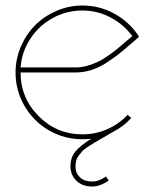

<svg xmlns="http://www.w3.org/2000/svg" viewBox="-20 -493 557 692"><path d="M252 107.9Q252 130.4 267.8 145.8Q283.7 161.1 312 161.1Q337.4 161.1 361.8 143.1L372.1 157.2Q342.3 179.2 312 179.2Q276.4 179.2 255.1 158Q233.9 136.7 233.9 106.9Q233.9 74.2 252 52.7Q270 31.2 309.1 6.8Q297.9 8.8 276.9 8.8Q211.4 8.8 156 -23.4Q100.6 -55.7 68.4 -111.1Q36.1 -166.5 36.1 -231.9Q36.1 -280.8 55.4 -325.4Q74.7 -370.1 106.9 -402.3Q139.2 -434.6 183.8 -453.9Q228.5 -473.1 276.9 -473.1Q337.9 -473.1 390.6 -444.6Q443.4 -416 477.1 -367.2L481 -359.9L475.1 -355Q468.3 -349.6 445.1 -329.1Q421.9 -308.6 404.5 -295.4Q387.2 -282.2 361.6 -265.6Q335.9 -249 308.6 -240.5Q281.2 -231.9 253.9 -231.9H54.2Q54.2 -139.6 119.4 -74.2Q184.6 -8.8 276.9 -8.8Q324.2 -8.8 366.5 -27.3Q408.7 -45.9 439.9 -79.1L453.1 -67.9Q424.8 -36.6 388.2 -18.1Q375.5 -10.7 353.5 2Q331.5 14.6 322.3 20Q313 25.4 298.1 35.2Q283.2 44.9 277.3 51.3Q271.5 57.6 264.2 67.1Q256.8 76.7 254.4 86.4Q252 96.2 252 107.9ZM54.2 -250H253.9Q273.9 -250 294.9 -256.1Q315.9 -262.2 332 -269.8Q348.1 -277.3 368.9 -291.7Q389.6 -306.2 400.6 -315.2Q411.6 -324.2 431.2 -341.1Q450.7 -357.9 457 -362.8Q425.3 -405.3 378.2 -430.2Q331.1 -455.1 276.9 -455.1Q219.7 -455.1 170.2 -428Q120.6 -400.9 89.6 -353.8Q58.6 -306.6 54.2 -250Z"/></svg>

Font: Rawengulk
Style: Light
Weight: 300
Version: Version 0.92